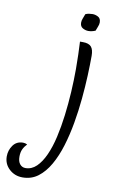

<svg xmlns="http://www.w3.org/2000/svg" viewBox="-320 -831 759 1225"><g transform="rotate(10 59.5 -218.0)"><path d="M-83 334Q-134 334 -169.5 301Q-205 268 -205 219Q-205 179 -182 147Q-159 115 -117 115Q-103 115 -90 122Q-106 138 -115.5 158Q-125 178 -125 207Q-125 238 -111 255Q-97 272 -75 272Q-35 272 -4 242Q27 212 50.5 160Q74 108 89.5 40Q105 -28 114.5 -104Q124 -180 128.5 -257.5Q133 -335 133 -406Q133 -456 131.5 -500.5Q130 -545 128 -583H148Q185 -583 201 -565Q217 -547 217 -506Q217 -450 214 -378Q211 -306 203.5 -226.5Q196 -147 182 -67Q168 13 146 85Q124 157 92 213Q60 269 17 301.5Q-26 334 -83 334ZM214 -669Q191 -659 168 -659Q150 -659 132 -669Q114 -679 114 -704Q114 -718 120 -732Q126 -746 131 -761Q141 -766 153.5 -768Q166 -770 177 -770Q195 -770 213 -760.5Q231 -751 231 -725Q231 -712 225 -698Q219 -684 214 -669Z"/></g></svg>

Font: Merienda Light
Style: Regular
Weight: 300
Designer: Eduardo Rodriguez Tunni
Foundry: Eduardo Rodriguez Tunni
Version: Version 2.001; ttfautohint (v1.8.4.7-5d5b)